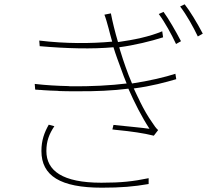

<svg xmlns="http://www.w3.org/2000/svg" viewBox="-20 -836 1040 890"><path d="M920 -680C895 -728 860 -786 836 -816L815 -806C845 -767 876 -711 897 -667L920 -680ZM819 -645C795 -691 761 -750 738 -781L716 -771C745 -732 776 -675 796 -632L819 -645ZM713 -233C702 -243 695 -254 687 -266C664 -298 646 -331 629 -365L625 -374C619 -385 614 -397 608 -409L602 -422L600 -426C680 -436 749 -455 797 -469L793 -494C747 -479 672 -461 592 -449C581 -474 571 -501 562 -526C554 -547 546 -574 537 -602L534 -612C534 -614 533 -615 533 -617C602 -626 680 -645 736 -663L732 -691C673 -666 599 -651 527 -641C513 -688 501 -737 494 -774L464 -768C471 -750 477 -728 483 -706C488 -687 493 -667 500 -643C403 -634 284 -633 162 -648L164 -622C288 -611 408 -608 506 -617C516 -584 529 -549 541 -517C549 -495 557 -472 567 -449C494 -440 403 -435 306 -436L296 -437C245 -438 193 -441 141 -447L143 -421C146 -420 150 -420 154 -420L164 -419C166 -419 168 -419 170 -419L181 -418C202 -417 224 -415 245 -415L256 -414C279 -413 302 -413 324 -413H334C422 -412 505 -416 575 -425C603 -361 637 -294 673 -239C639 -244 571 -250 506 -257L501 -236C506 -235 511 -235 517 -234L527 -233C587 -227 646 -219 693 -207L713 -233ZM669 17V-10C596 5 542 11 450 11C269 11 195 -45 195 -136C195 -182 208 -215 232 -251L206 -258C185 -221 172 -185 172 -136C172 -21 260 34 452 34C541 34 600 29 669 17Z"/></svg>

Font: Glow Sans SC Normal Thin
Style: Regular
Weight: 100
Designer: Ryoko NISHIZUKA (kana, bopomofo & ideographs); Paul D. Hunt (Latin, Greek & Cyrillic); Sandoll Communications, Soo-young
Version: Version 0.93